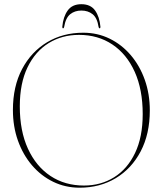

<svg xmlns="http://www.w3.org/2000/svg" viewBox="-20 -862 756 892"><path d="M367 -710Q433 -710 489.2 -682.5Q545.5 -655 587.5 -605.8Q629.5 -556.5 652.8 -490.8Q676 -425 676 -349Q676 -240 633.8 -159.2Q591.5 -78.5 517.8 -34.2Q444 10 350 10Q283.5 10 227 -17.5Q170.5 -45 128.5 -94.2Q86.5 -143.5 63.2 -209Q40 -274.5 40 -351Q40 -460.5 82.5 -541Q125 -621.5 198.8 -665.8Q272.5 -710 367 -710ZM643 -332Q643 -446 605.8 -528.5Q568.5 -611 501.8 -655.5Q435 -700 347 -700Q268 -700 205.8 -661.5Q143.5 -623 107.8 -549Q72 -475 72 -368Q72 -253.5 109.8 -171.2Q147.5 -89 214.5 -44.5Q281.5 0 370 0Q448.5 0 510.2 -38.5Q572 -77 607.5 -151.2Q643 -225.5 643 -332ZM358 -813Q327.5 -813 306.2 -796Q285 -779 278 -737Q277 -730.5 273 -730.5Q269 -730.5 269.5 -738Q273.5 -784 294.5 -813.2Q315.5 -842.5 358 -842.5Q401 -842.5 421.8 -813.2Q442.5 -784 446.5 -738Q447 -730.5 443 -730.5Q439 -730.5 438 -737Q431.5 -779 410.2 -796Q389 -813 358 -813Z"/></svg>

Font: Fraunces 144pt S000 Thin
Style: Regular
Weight: 100
Version: Version 1.000; ttfautohint (v1.8.3)